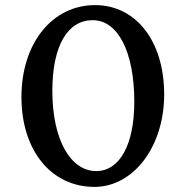

<svg xmlns="http://www.w3.org/2000/svg" viewBox="-20 -721 727 752"><path d="M350 11C503 11 623 -147 623 -351C623 -561 512 -701 352 -701C185 -701 64 -552 64 -341C64 -131 181 11 350 11ZM185 -365C185 -542 245 -642 343 -642C441 -642 506 -520 506 -322C506 -153 448 -51 357 -51C255 -51 185 -176 185 -365Z"/></svg>

Font: TPK Tissa Web Medium
Style: Regular
Weight: 500
Designer: Jacques Le Bailly, Suppakit Chalermlarp | Katatrad Co.,Ltd.
Foundry: Jacques Le Bailly, Cadson Demak Co.,Ltd.
Version: Version 5.000;Glyphs 3.1.2 (3151)